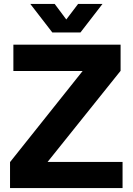

<svg xmlns="http://www.w3.org/2000/svg" viewBox="-20 -956 675 976"><path d="M31 0V-132L400 -595H48V-729H593V-596L222 -133H603V0ZM246 -791 134 -936H258L317 -857L377 -936H501L389 -791Z"/></svg>

Font: Mona Sans ExtraLight
Style: Bold
Weight: 700
Version: Version 2.000